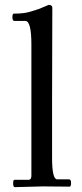

<svg xmlns="http://www.w3.org/2000/svg" viewBox="-20 -767 339 789"><path d="M195 -735 194 -355V-118Q194 -30 215 -30H264Q272 -30 272 -15Q272 0 266 0Q266 0 157 -1L41 2Q34 2 34 -13Q34 -28 39 -28H97Q109 -28 109 -45V-584Q109 -681 84 -681H39Q31 -681 31 -696Q31 -711 37 -711Q78 -711 103 -718.5Q128 -726 138 -729.5Q148 -733 162.5 -739.5Q177 -746 180 -747Q195 -747 195 -735Z"/></svg>

Font: Sedan
Style: Regular
Weight: 400
Designer: Sebastian Salazar
Foundry: Sebastian Salazar
Version: Version 1.001